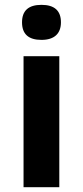

<svg xmlns="http://www.w3.org/2000/svg" viewBox="-20 -780 345 800"><path d="M71.8 -687C71.8 -638.2 98.6 -613.8 152.8 -613.8C207 -613.8 233.9 -640.6 233.9 -687C233.9 -735.4 207 -759.8 152.8 -759.8C98.6 -759.8 71.8 -735.4 71.8 -687ZM227.1 -545.9H78.1V0H227.1Z"/></svg>

Font: Noto Reveo Sans
Style: Bold
Weight: 700
Designer: Monotype Design team
Foundry: Monotype Imaging Inc.
Version: Version 1.04